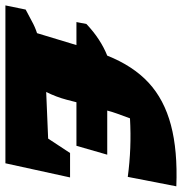

<svg xmlns="http://www.w3.org/2000/svg" viewBox="-56 -654 657 692"><g transform="rotate(90 272.0 -308.5)"><path d="M-54 0 -39 -73Q-19 -83 2.5 -95Q24 -107 46 -114L89 -256H6L13 -292Q67 -343 127 -367Q164 -460 224.5 -516Q285 -572 377 -596.5Q469 -621 598 -616L564 -441Q512 -448 460 -450Q408 -452 353 -449Q343 -422 336 -402.5Q329 -383 325 -367H484L452 -256H295L286 -221Q276 -183 258 -147L426 -154L478 -233H566L515 0Z"/></g></svg>

Font: Piazzolla SC Black
Style: Italic
Weight: 900
Italic angle: -11.3°
Designer: Juan Pablo del Peral
Foundry: Huerta Tipografica
Version: Version 1.330